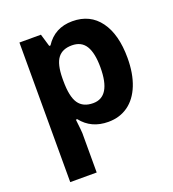

<svg xmlns="http://www.w3.org/2000/svg" viewBox="-143 -666 918 1016"><g transform="rotate(-20 316.5 -158.0)"><path d="M227.1 -291V-274.9Q227.1 -187 253.2 -148.9Q279.3 -110.8 335.9 -110.8Q436 -110.8 436 -275.9Q436 -356.4 411.4 -396.7Q386.7 -437 333 -437Q279.3 -437 253.7 -403.1Q228 -369.1 227.1 -291ZM377.9 9.8Q281.7 9.8 227.1 -60.1H219.2Q227.1 8.3 227.1 19V240.2H78.1V-545.9H199.2L220.2 -475.1H227.1Q279.3 -556.2 378.9 -556.2Q478.5 -556.2 533.2 -481.4Q587.9 -406.7 587.9 -273.9Q587.9 -186.5 562.3 -122.1Q536.6 -57.6 489.3 -23.9Q441.9 9.8 377.9 9.8Z"/></g></svg>

Font: OpenSans-Bold
Style: Bold
Weight: 700
Foundry: Ascender Corporation
Version: Version 1.10